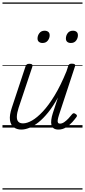

<svg xmlns="http://www.w3.org/2000/svg" viewBox="-20 -1030 686 1550"><path d="M152 16Q116 16 91 -2.5Q66 -21 60.5 -60.5Q55 -100 76 -162L186 -494Q191 -506 197 -510.5Q203 -515 217 -515Q233 -515 239 -509Q245 -503 241 -491L130 -159Q117 -118 116 -90Q115 -62 127.5 -48Q140 -34 166 -34Q198 -34 238.5 -57Q279 -80 325.5 -129.5Q372 -179 421 -259.5Q470 -340 517 -455L530 -495Q534 -508 540.5 -512Q547 -516 560 -516Q577 -516 583.5 -510.5Q590 -505 585 -493L456 -101Q448 -76 446 -61Q444 -46 448.5 -39Q453 -32 464 -32Q481 -32 498.5 -44Q516 -56 532.5 -73.5Q549 -91 562 -108Q569 -116 575.5 -116Q582 -116 590 -110Q600 -104 601 -97.5Q602 -91 597 -85Q585 -68 563.5 -44Q542 -20 513.5 -2Q485 16 452 16Q428 16 414 6.5Q400 -3 395.5 -20.5Q391 -38 394 -62.5Q397 -87 406 -115L448 -243Q409 -172 369 -122.5Q329 -73 290.5 -42.5Q252 -12 217 2Q182 16 152 16ZM323 -683Q306 -683 294.5 -692Q283 -701 283 -719Q283 -743 298 -762.5Q313 -782 340 -782Q358 -782 369.5 -773Q381 -764 381 -745Q381 -722 366 -702.5Q351 -683 323 -683ZM552 -683Q534 -683 523 -692Q512 -701 512 -719Q512 -743 526.5 -762.5Q541 -782 569 -782Q587 -782 598 -773Q609 -764 609 -745Q609 -722 594.5 -702.5Q580 -683 552 -683ZM0 490H646V500H0ZM0 -20H646V0H0ZM0 -505H646V-500H0ZM0 -1010H646V-1000H0Z"/></svg>

Font: Playwrite NZ Guides
Style: Regular
Weight: 400
Designer: Veronika Burian, José Scaglione
Foundry: TypeTogether
Version: Version 1.003